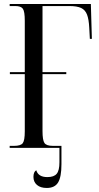

<svg xmlns="http://www.w3.org/2000/svg" viewBox="-20 -734 489 953"><path d="M28 0V-10H50Q83 -10 93 -23.5Q103 -37 103 -82V-366H29V-376H103V-631Q103 -677 93.5 -690.5Q84 -704 56 -704H28V-714H431L436 -541H426L423 -596Q421 -638 412 -661.5Q403 -685 382.5 -694.5Q362 -704 325 -704H191V-376H309V-366H191V-83Q191 -39 200.5 -24.5Q210 -10 242 -10H285V81Q285 144 268.5 171.5Q252 199 212 199Q181 199 163.5 184Q146 169 146 144Q146 119 160 111Q170 145 215 145Q248 145 261.5 128.5Q275 112 275 72V0Z"/></svg>

Font: Noto Serif Display ExtraCondensed
Style: Regular
Weight: 400
Width: 2
Designer: Monotype Design Team
Foundry: Monotype Imaging Inc.
Version: Version 2.009